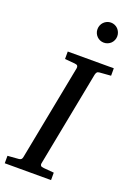

<svg xmlns="http://www.w3.org/2000/svg" viewBox="-182 -956 706 1018"><g transform="rotate(20 170.5 -447.0)"><path d="M292 -624Q282.2 -623 278.3 -618.4Q274.4 -613.8 272 -604L168 -65.9Q166.5 -58.6 170.4 -53.2Q174.3 -47.9 188 -46.9L246.1 -42V0H-15.1V-42L47.9 -46.9Q57.1 -47.9 61.3 -52.5Q65.4 -57.1 66.9 -65.9L170.9 -604Q172.4 -612.3 168.5 -617.7Q164.6 -623 151.9 -624L96.2 -628.9V-670.9H356V-628.9ZM315.4 -836.4Q315.4 -824.7 311 -814.5Q306.6 -804.2 299.1 -796.6Q291.5 -789.1 281.2 -784.7Q271 -780.3 259.3 -780.3Q247.6 -780.3 237.5 -784.7Q227.5 -789.1 220 -796.6Q212.4 -804.2 208 -814.5Q203.6 -824.7 203.6 -836.4Q203.6 -848.1 207.8 -858.4Q211.9 -868.7 219.5 -876.5Q227.1 -884.3 237.3 -888.9Q247.6 -893.6 259.3 -893.6Q271 -893.6 281.2 -889.2Q291.5 -884.8 299.1 -877Q306.6 -869.1 311 -858.6Q315.4 -848.1 315.4 -836.4Z"/></g></svg>

Font: Charis SIL Am
Style: Italic
Weight: 400
Italic angle: -11°
Foundry: SIL International
Version: Version 5.000